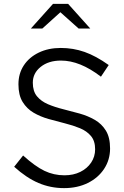

<svg xmlns="http://www.w3.org/2000/svg" viewBox="-20 -958 640 989"><path d="M310 11Q240 11 178 -15.5Q116 -42 53 -99L99 -157Q161 -101 209 -78Q257 -55 312 -55Q358 -55 393.5 -72.5Q429 -90 449.5 -120.5Q470 -151 470 -189Q470 -232 448.5 -257.5Q427 -283 392 -297.5Q357 -312 315 -322.5Q273 -333 230.5 -345Q188 -357 153 -377.5Q118 -398 96.5 -433Q75 -468 75 -524Q75 -579 102.5 -621Q130 -663 179.5 -687Q229 -711 293 -711Q357 -711 415.5 -690.5Q474 -670 540 -623L500 -563Q445 -605 394 -625.5Q343 -646 294 -646Q230 -646 189.5 -613.5Q149 -581 149 -532Q149 -488 170.5 -462Q192 -436 227.5 -421Q263 -406 305.5 -395.5Q348 -385 390.5 -373Q433 -361 468.5 -340.5Q504 -320 525.5 -285Q547 -250 547 -193Q547 -135 516.5 -88.5Q486 -42 432.5 -15.5Q379 11 310 11ZM139 -811 253 -938H331L445 -811H385L291 -895L198 -811Z"/></svg>

Font: Red Hat Mono
Style: Regular
Weight: 300
Monospace: yes
Designer: Pentagram, MCKL
Foundry: Pentagram, MCKL
Version: Version 1.023